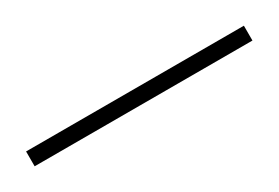

<svg xmlns="http://www.w3.org/2000/svg" viewBox="-13 -686 309 213"><g transform="rotate(-30 141.5 -579.5)"><path d="M2 -570V-589H281V-570Z"/></g></svg>

Font: Elsie
Style: Regular
Weight: 400
Designer: Alejandro Inler
Foundry: Alejandro Inler
Version: 1.002